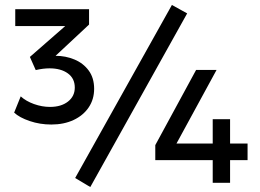

<svg xmlns="http://www.w3.org/2000/svg" viewBox="-20 -737 1048 774"><path d="M187 -235Q141 -235 99.8 -249Q58.5 -263 37 -283L63.5 -348.5Q85 -329 117.2 -317.5Q149.5 -306 181.5 -306Q226.5 -306 254 -327.5Q281.5 -349 281.5 -384Q281.5 -421 253.5 -441.2Q225.5 -461.5 179.5 -461.5Q167.5 -461.5 153.2 -459.8Q139 -458 124 -454.5L100.5 -507.5L243 -632H41.5V-700H339V-638L204 -512Q244.5 -512 280 -497.2Q315.5 -482.5 337.5 -452.8Q359.5 -423 359.5 -379Q359.5 -336.5 337.5 -304Q315.5 -271.5 276.5 -253.2Q237.5 -235 187 -235ZM837.5 0V-91.5H606V-152L770.5 -455H853L691.5 -158.5H837.5V-256.5H907.5V-158.5H978V-91.5H907.5V0ZM344 17 283 -19.5 673 -717 734.5 -683Z"/></svg>

Font: Geologica Thin Roman
Style: Regular
Weight: 400
Version: Version 1.010;gftools[0.9.28]